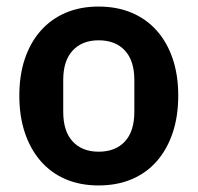

<svg xmlns="http://www.w3.org/2000/svg" viewBox="-20 -554 603 586"><path d="M281 12Q225 12 180.5 -7Q136 -26 104.5 -62Q73 -98 56 -148.5Q39 -199 39 -262Q39 -325 56 -375Q73 -425 104.5 -460.5Q136 -496 180.5 -515Q225 -534 281 -534Q337 -534 382 -515Q427 -496 458.5 -460.5Q490 -425 507 -375Q524 -325 524 -262Q524 -199 507 -148.5Q490 -98 458.5 -62Q427 -26 382 -7Q337 12 281 12ZM281 -91Q332 -91 361 -122Q390 -153 390 -213V-310Q390 -369 361 -400Q332 -431 281 -431Q231 -431 202 -400Q173 -369 173 -310V-213Q173 -153 202 -122Q231 -91 281 -91Z"/></svg>

Font: IBMPlexSans-SemiBold
Style: Regular
Weight: 600
Designer: Mike Abbink, Paul van der Laan, Pieter van Rosmalen
Foundry: Bold Monday
Version: Version 3.1